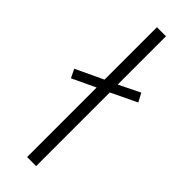

<svg xmlns="http://www.w3.org/2000/svg" viewBox="-269 -806 824 824"><g transform="rotate(45 142.5 -394.0)"><path d="M-6 -411 119 -470V-788H174V-495L270 -542L291 -503L174 -447V0H119V-422L13 -372Z"/></g></svg>

Font: Nebula Sans Light
Style: Regular
Weight: 300
Designer: Paul D. Hunt for Adobe (as Source Sans)
Foundry: Nebula Entertainment & Broadcasting LLC
Version: Version 1.010